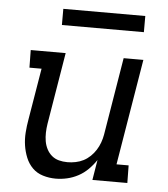

<svg xmlns="http://www.w3.org/2000/svg" viewBox="-52 -750 703 805"><g transform="rotate(5 300.0 -348.0)"><path d="M212 8Q184 8 158 0Q132 -8 114 -26Q96 -44 86 -68.5Q76 -93 72 -119.5Q68 -146 70 -174Q72 -202 77 -230L113 -446H62L61 -520H208L158 -218Q155 -199 154.5 -180.5Q154 -162 157 -144.5Q160 -127 168 -111.5Q176 -96 189 -85Q202 -74 219 -69.5Q236 -65 255 -65Q272 -65 289.5 -68.5Q307 -72 322.5 -80Q338 -88 351 -100.5Q364 -113 373.5 -128Q383 -143 389 -159.5Q395 -176 398 -193L452 -520H535L461 -74H512L513 0H366L380 -85Q366 -64 347.5 -45.5Q329 -27 306.5 -15Q284 -3 260 2.5Q236 8 212 8ZM182 -636V-704H527V-636Z"/></g></svg>

Font: Iosevka Plex Etoile
Style: Italic
Weight: 400
Italic angle: -9°
Designer: Belleve Invis
Foundry: Belleve Invis
Version: Version 25.1.1; ttfautohint (v1.8.4)